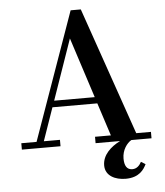

<svg xmlns="http://www.w3.org/2000/svg" viewBox="-63 -819 938 1091"><g transform="rotate(-5 406.0 -273.5)"><path d="M36 -36.5V0H256.5V-36.5H164.5L230 -224.5H486L547 -36.5H456.5V0H596C542.5 27 494 70.5 494 130.5C494 190.5 551 216.5 609.5 216.5C688.5 216.5 715 172 729 143.5L704 128C693.5 148 677.5 165.5 652 165.5C620.5 165.5 607 141.5 607 100.5C607 52.5 635 14.5 660.5 0H775.5V-36.5H691.5L439 -764.5H381L123 -36.5ZM363 -605.5 474.5 -261H243Z"/></g></svg>

Font: Bodoni* 06pt Medium
Style: Regular
Weight: 500
Version: Version 2.3